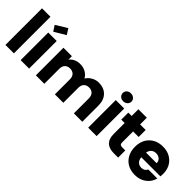

<svg xmlns="http://www.w3.org/2000/svg" viewBox="122 -1773 2747 2747"><g transform="rotate(45 1495.5 -399.0)"><path d="M62 0V-740.2H232.9V0Z M370.1 0V-558.1H541V0ZM528.8 -806.2 584 -719.2 412.1 -617.2 356.9 -701.2Z M1446.8 0V-303.2Q1446.8 -357.4 1418 -386.7Q1389.2 -416 1339.8 -416Q1290.5 -416 1261.7 -386.7Q1232.9 -357.4 1232.9 -303.2V0H1062.5V-303.2Q1062.5 -357.4 1033.7 -386.7Q1004.9 -416 955.6 -416Q906.2 -416 877.4 -386.7Q848.6 -357.4 848.6 -303.2V0H677.7V-558.1H848.6V-487.8Q874.5 -522.9 916.5 -543.5Q958.5 -564 1011.7 -564Q1074.7 -564 1124 -537.1Q1173.3 -510.3 1201.7 -460Q1230.5 -505.9 1280.8 -534.9Q1331.1 -564 1389.6 -564Q1494.1 -564 1555.4 -500.7Q1616.7 -437.5 1616.7 -326.2V0Z M1736.3 0V-558.1H1907.2V0ZM1822.3 -621.1Q1784.7 -621.1 1760 -644Q1735.4 -667 1735.4 -701.2Q1735.4 -734.9 1759.8 -757.3Q1784.2 -779.8 1822.3 -779.8Q1860.8 -779.8 1886 -757.3Q1911.1 -734.9 1911.1 -701.2Q1911.1 -667 1886 -644Q1860.8 -621.1 1822.3 -621.1Z M2058.1 -193.8V-416H1990.2V-558.1H2058.1V-693.8H2229V-558.1H2341.3V-416H2229V-191.9Q2229 -167 2241 -156Q2252.9 -145 2281.2 -145H2342.3V0H2255.4Q2058.1 0 2058.1 -193.8Z M2683.1 -429.2Q2640.1 -429.2 2610.8 -404.1Q2581.5 -378.9 2574.2 -333H2788.1Q2788.1 -377.4 2757.8 -403.3Q2727.5 -429.2 2683.1 -429.2ZM2950.2 -185.1Q2929.2 -100.6 2857.9 -46.4Q2786.6 7.8 2685.1 7.8Q2603 7.8 2539.3 -26.6Q2475.6 -61 2439.2 -126.5Q2402.8 -191.9 2402.8 -278.8Q2402.8 -410.2 2481 -488Q2559.1 -565.9 2685.1 -565.9Q2808.6 -565.9 2885.7 -490.2Q2962.9 -414.6 2962.9 -288.1Q2962.9 -263.7 2960 -237.8H2573.2Q2577.6 -185.1 2606.7 -158Q2635.7 -130.9 2679.2 -130.9Q2742.2 -130.9 2768.1 -185.1Z"/></g></svg>

Font: SVN-Poppins
Style: Bold
Weight: 700
Designer: Ninad Kale (Devanagari), Jonny Pinhorn (Latin)
Foundry: Indian Type Foundry
Version: Version 3.200;PS 1.000;hotconv 16.6.54;makeotf.lib2.5.65590